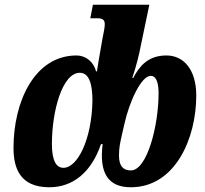

<svg xmlns="http://www.w3.org/2000/svg" viewBox="-20 -780 866 810"><path d="M188 10C287 10 365 -52 406 -172H413C398 -51 435 10 532 10C719 10 808 -196 808 -377C808 -485 756 -546 682 -546C605 -546 568 -501 542 -451H538C556 -505 567 -550 575 -592L610 -760H372L361 -703H391C414 -703 422 -695 422 -678C422 -661 416 -638 413 -621L401 -552C398 -534 395 -520 389 -479H385C375 -520 341 -546 303 -546C126 -546 37 -352 37 -156C37 -74 62 10 188 10ZM248 -72C219 -72 199 -98 199 -173C199 -309 242 -473 317 -473C359 -473 370 -417 370 -355C367 -189 306 -72 248 -72ZM532 -61C499 -61 482 -80 482 -124C482 -159 487 -177 494 -210L505 -258C525 -348 575 -460 616 -460C643 -460 649 -421 649 -386C649 -251 601 -61 532 -61Z"/></svg>

Font: Noto Serif ExtraCondensed Black
Style: Italic
Weight: 900
Width: 2
Italic angle: -12°
Designer: Monotype Design Team
Foundry: Monotype Imaging Inc.
Version: Version 2.014